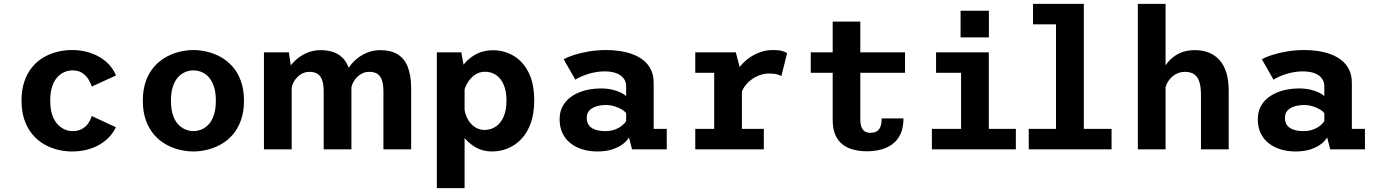

<svg xmlns="http://www.w3.org/2000/svg" viewBox="-20 -770 7090 990"><path d="M350.5 11Q313 11 275.5 1.5Q238 -8 204.8 -27.8Q171.5 -47.5 146 -78.5Q120.5 -109.5 105.8 -152.2Q91 -195 91 -251Q91 -307.5 105.8 -350.5Q120.5 -393.5 146 -424.2Q171.5 -455 204.8 -474.2Q238 -493.5 275.5 -502.8Q313 -512 350.5 -512Q392.5 -512 428.2 -502.5Q464 -493 493.5 -475.8Q523 -458.5 544.5 -434.5Q566 -410.5 578 -381L453 -323.5Q448 -342 436 -361.2Q424 -380.5 404 -393.8Q384 -407 354.5 -407Q333 -407 312.5 -398.5Q292 -390 275.2 -371.5Q258.5 -353 248.8 -323.2Q239 -293.5 239 -251Q239 -209 248.8 -179.5Q258.5 -150 275.2 -131Q292 -112 312.5 -103Q333 -94 354.5 -94Q384 -94 404.2 -106Q424.5 -118 436.2 -136Q448 -154 452.5 -172L577.5 -114Q565 -87 543.8 -64.2Q522.5 -41.5 493.5 -24.5Q464.5 -7.5 428.8 1.8Q393 11 350.5 11Z M977.5 11Q942.5 11 906 2.2Q869.5 -6.5 835.5 -25.5Q801.5 -44.5 774.8 -75.2Q748 -106 732.2 -149.5Q716.5 -193 716.5 -251Q716.5 -308.5 732.2 -352Q748 -395.5 774.8 -426Q801.5 -456.5 835.5 -475.5Q869.5 -494.5 906 -503.2Q942.5 -512 977.5 -512Q1012 -512 1048.5 -503.2Q1085 -494.5 1119 -475.5Q1153 -456.5 1179.8 -426Q1206.5 -395.5 1222.2 -352Q1238 -308.5 1238 -251Q1238 -193 1222.2 -149.5Q1206.5 -106 1179.8 -75.2Q1153 -44.5 1119 -25.5Q1085 -6.5 1048.5 2.2Q1012 11 977.5 11ZM977.5 -94Q999 -94 1019.8 -102.8Q1040.5 -111.5 1057 -129.8Q1073.5 -148 1083.2 -178.2Q1093 -208.5 1093 -251Q1093 -293.5 1083.2 -323.2Q1073.5 -353 1057 -371.5Q1040.5 -390 1019.8 -398.5Q999 -407 977.5 -407Q956 -407 935.2 -398.5Q914.5 -390 897.8 -371.5Q881 -353 871.2 -323.2Q861.5 -293.5 861.5 -251Q861.5 -208.5 871.2 -178.2Q881 -148 897.8 -129.8Q914.5 -111.5 935.2 -102.8Q956 -94 977.5 -94Z M1957 0V-301Q1957 -350.5 1940.2 -375Q1923.5 -399.5 1883.5 -399.5Q1858 -399.5 1837.5 -385.8Q1817 -372 1804.5 -351Q1792 -330 1790.5 -309L1746.5 -322Q1747 -358 1762.2 -392Q1777.5 -426 1804.5 -453Q1831.5 -480 1866.5 -495.8Q1901.5 -511.5 1941 -511.5Q1994.5 -511.5 2029.8 -490.2Q2065 -469 2082.5 -425.2Q2100 -381.5 2100 -314V0ZM1341 0V-500H1469.5L1484 -402.5V0ZM1649 0V-301Q1649 -350.5 1631.8 -375Q1614.5 -399.5 1575.5 -399.5Q1550 -399.5 1529.5 -385.8Q1509 -372 1496.5 -351Q1484 -330 1483.5 -309L1439.5 -322Q1439.5 -358 1454.8 -392Q1470 -426 1497 -453Q1524 -480 1559 -495.8Q1594 -511.5 1633 -511.5Q1713 -511.5 1752.5 -465.2Q1792 -419 1792 -326.5V0Z M2232.5 200V-500H2358.5L2375.5 -407.5V200ZM2517.5 11Q2470 11 2433.2 -10Q2396.5 -31 2371.5 -63.5Q2346.5 -96 2334 -132Q2321.5 -168 2321.5 -198.5L2374 -216.5Q2375.5 -194 2383.8 -172.8Q2392 -151.5 2405.8 -135.2Q2419.5 -119 2437.8 -109.5Q2456 -100 2478 -100Q2510.5 -100 2536.2 -117.2Q2562 -134.5 2576.8 -168.2Q2591.5 -202 2591.5 -251Q2591.5 -300 2577.2 -333Q2563 -366 2538.2 -383Q2513.5 -400 2481.5 -400Q2459 -400 2441 -391.2Q2423 -382.5 2409 -367.5Q2395 -352.5 2385.5 -333.8Q2376 -315 2371.5 -295.5L2323 -314Q2323 -344 2336.2 -378Q2349.5 -412 2374.8 -442.2Q2400 -472.5 2437.2 -491.8Q2474.5 -511 2522.5 -511Q2578 -511 2626.5 -483.2Q2675 -455.5 2704.8 -398Q2734.5 -340.5 2734.5 -251Q2734.5 -184 2716.5 -134.5Q2698.5 -85 2667.8 -52.8Q2637 -20.5 2598.2 -4.8Q2559.5 11 2517.5 11Z M3060.5 11Q3019 11 2983.5 0.2Q2948 -10.5 2921.5 -31.5Q2895 -52.5 2880.2 -83.5Q2865.5 -114.5 2865.5 -155Q2865.5 -189.5 2878 -215.8Q2890.5 -242 2912 -260.8Q2933.5 -279.5 2960.5 -291.2Q2987.5 -303 3017.5 -308.5Q3047.5 -314 3077 -314Q3110 -314 3136.8 -307.8Q3163.5 -301.5 3182 -292.2Q3200.5 -283 3208.5 -274.5V-325Q3208.5 -345 3199.8 -359.5Q3191 -374 3176 -383.5Q3161 -393 3141.2 -397.5Q3121.5 -402 3099.5 -402Q3074.5 -402 3051.8 -398Q3029 -394 3009.2 -387.5Q2989.5 -381 2973.5 -373.8Q2957.5 -366.5 2946.5 -359.5L2886.5 -464Q2905 -475.5 2939 -486.5Q2973 -497.5 3016.5 -504.8Q3060 -512 3107 -512Q3141 -512 3175.2 -507Q3209.5 -502 3241 -490.5Q3272.5 -479 3297.2 -459.5Q3322 -440 3336.2 -411.2Q3350.5 -382.5 3350.5 -342V-105.5H3418V0H3239L3223 -62Q3215 -46 3194 -29Q3173 -12 3139.5 -0.5Q3106 11 3060.5 11ZM3101 -94Q3129 -94 3151 -102.2Q3173 -110.5 3187.8 -122.8Q3202.5 -135 3208.5 -145V-186Q3202 -196 3185.8 -205.8Q3169.5 -215.5 3148.2 -222Q3127 -228.5 3104 -228.5Q3080 -228.5 3057.2 -222.2Q3034.5 -216 3020 -201.5Q3005.5 -187 3005.5 -162Q3005.5 -137 3017.8 -122.2Q3030 -107.5 3051.8 -100.8Q3073.5 -94 3101 -94Z M3565 0V-105.5H3662.5V-394.5H3565V-500H3774L3805.5 -380.5V-105.5H3918.5V0ZM3803 -289.5 3755 -313.5Q3755.5 -347 3767.5 -377Q3779.5 -407 3800 -431.8Q3820.5 -456.5 3847.2 -474.5Q3874 -492.5 3903.5 -502.2Q3933 -512 3962.5 -512Q3999 -512 4016.5 -506Q4034 -500 4038.5 -496L4009 -377.5Q4005 -381 3989 -386Q3973 -391 3945.5 -391Q3921.5 -391 3898.2 -382.8Q3875 -374.5 3855.2 -360Q3835.5 -345.5 3821.8 -327.2Q3808 -309 3803 -289.5Z M4273.5 -152V-658.5H4416V-155.5Q4416 -128 4422.8 -112.8Q4429.5 -97.5 4441.5 -91.2Q4453.5 -85 4468.5 -85Q4484 -85 4497 -90.8Q4510 -96.5 4518 -112.5Q4526 -128.5 4526 -159.5H4638.5Q4638.5 -111.5 4623.2 -78.8Q4608 -46 4581.2 -26.5Q4554.5 -7 4520.8 1.5Q4487 10 4450.5 10Q4414 10 4381.8 2Q4349.5 -6 4325.2 -24.5Q4301 -43 4287.2 -74.2Q4273.5 -105.5 4273.5 -152ZM4160.5 -394.5V-500H4646.5V-394.5Z M4785 0V-105.5H4935.5V-394.5H4806.5V-500H5078.5V-105.5H5218V0ZM4933 -714.5H5079V-577H4933Z M5284.5 0V-105.5H5425V-644.5H5306.5V-750H5568.5V-105.5H5711.5V0Z M5847 0V-750H5990V0ZM6172.5 0V-279Q6172.5 -322.5 6163.8 -349Q6155 -375.5 6136.8 -387.5Q6118.5 -399.5 6090 -399.5Q6069 -399.5 6051.2 -391.8Q6033.5 -384 6019.5 -370.2Q6005.5 -356.5 5997 -338.8Q5988.5 -321 5986.5 -302L5955.5 -317Q5955.5 -351.5 5967 -386Q5978.5 -420.5 6001.8 -449Q6025 -477.5 6059.8 -494.5Q6094.5 -511.5 6141 -511.5Q6180 -511.5 6211.8 -499.2Q6243.5 -487 6266.8 -461.8Q6290 -436.5 6302.8 -396.8Q6315.5 -357 6315.5 -301.5V0Z M6660.5 11Q6619 11 6583.5 0.2Q6548 -10.5 6521.5 -31.5Q6495 -52.5 6480.2 -83.5Q6465.5 -114.5 6465.5 -155Q6465.5 -189.5 6478 -215.8Q6490.5 -242 6512 -260.8Q6533.5 -279.5 6560.5 -291.2Q6587.5 -303 6617.5 -308.5Q6647.5 -314 6677 -314Q6710 -314 6736.8 -307.8Q6763.5 -301.5 6782 -292.2Q6800.5 -283 6808.5 -274.5V-325Q6808.5 -345 6799.8 -359.5Q6791 -374 6776 -383.5Q6761 -393 6741.2 -397.5Q6721.5 -402 6699.5 -402Q6674.5 -402 6651.8 -398Q6629 -394 6609.2 -387.5Q6589.5 -381 6573.5 -373.8Q6557.5 -366.5 6546.5 -359.5L6486.5 -464Q6505 -475.5 6539 -486.5Q6573 -497.5 6616.5 -504.8Q6660 -512 6707 -512Q6741 -512 6775.2 -507Q6809.5 -502 6841 -490.5Q6872.5 -479 6897.2 -459.5Q6922 -440 6936.2 -411.2Q6950.5 -382.5 6950.5 -342V-105.5H7018V0H6839L6823 -62Q6815 -46 6794 -29Q6773 -12 6739.5 -0.5Q6706 11 6660.5 11ZM6701 -94Q6729 -94 6751 -102.2Q6773 -110.5 6787.8 -122.8Q6802.5 -135 6808.5 -145V-186Q6802 -196 6785.8 -205.8Q6769.5 -215.5 6748.2 -222Q6727 -228.5 6704 -228.5Q6680 -228.5 6657.2 -222.2Q6634.5 -216 6620 -201.5Q6605.5 -187 6605.5 -162Q6605.5 -137 6617.8 -122.2Q6630 -107.5 6651.8 -100.8Q6673.5 -94 6701 -94Z"/></svg>

Font: Trispace Thin SemiBold
Style: Regular
Weight: 600
Version: Version 1.210